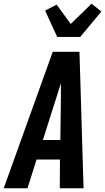

<svg xmlns="http://www.w3.org/2000/svg" viewBox="-41 -1014 566 1034"><path d="M-21 0 243 -735H387L409 0H281L282 -155H156L107 0ZM190 -260H284L287 -490Q287 -509 287 -528Q287 -547 287 -566Q281 -547 275 -528Q269 -509 263 -490ZM267 -815 202 -957 264 -989 340 -885 452 -994 505 -952 391 -815Z"/></svg>

Font: Iosevka Extrabold Oblique
Style: Regular
Weight: 800
Italic angle: -9°
Monospace: yes
Designer: Belleve Invis
Foundry: Belleve Invis
Version: Version 32.5.0; ttfautohint (v1.8.4)